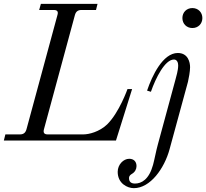

<svg xmlns="http://www.w3.org/2000/svg" viewBox="-30 -732 1074 1000"><path d="M583 163C583 224 634 248 667 248C753 248 826 145 853 46L949 -306C953 -323 960 -360 960 -382C960 -407 950 -456 896 -456C818 -456 762 -337 736 -260L756 -254C781 -326 829 -422 876 -422C892 -422 898 -406 898 -392C898 -364 888 -335 884 -318L792 21C784 49 774 102 767 127C746 203 707 224 673 224C653 224 642 215 642 196C642 183 650 178 658 173C673 164 681 149 681 133C681 110 667 95 643 95C613 95 583 125 583 163ZM920 -638C920 -608 942 -586 972 -586C1002 -586 1024 -608 1024 -638C1024 -668 1002 -690 972 -690C942 -690 920 -668 920 -638ZM-10 0H574L658 -268H634C634 -268 591 -146 528 -84C487 -45 433 -32 404 -32H218C200 -32 194 -41 199 -59L360 -653C365 -672 376 -680 394 -680H470L478 -712H183L174 -680H250C268 -680 275 -672 269 -653L108 -59C103 -41 93 -32 74 -32H-2Z"/></svg>

Font: Old Standard
Style: Italic
Weight: 400
Italic angle: -15.2°
Designer: Alexey Kryukov <alexios@thessalonica.org.ru>
Version: Version 2.0